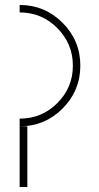

<svg xmlns="http://www.w3.org/2000/svg" viewBox="-20 -752 397 772"><path d="M59 -732Q160 -732 231.5 -660.5Q303 -589 303 -488Q303 -387 231.5 -315.5Q160 -244 59 -244V-275Q148 -275 210.5 -337.5Q273 -400 273 -488Q273 -576 210.5 -639Q148 -702 59 -702ZM59 -244H90V0H59Z"/></svg>

Font: Neo
Style: Regular
Weight: 400
Version: Version 1.1